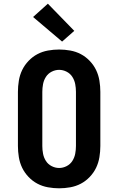

<svg xmlns="http://www.w3.org/2000/svg" viewBox="-20 -1011 640 1039"><path d="M300 8Q270 8 239.5 2.5Q209 -3 182.5 -17Q156 -31 134.5 -53.5Q113 -76 100 -103Q87 -130 82 -160.5Q77 -191 77 -221V-514Q77 -544 82 -574.5Q87 -605 100 -632Q113 -659 134.5 -681.5Q156 -704 182.5 -718Q209 -732 239.5 -737.5Q270 -743 300 -743Q330 -743 360.5 -737.5Q391 -732 417.5 -718Q444 -704 465.5 -681.5Q487 -659 500 -632Q513 -605 518 -574.5Q523 -544 523 -514V-221Q523 -191 518 -160.5Q513 -130 500 -103Q487 -76 465.5 -53.5Q444 -31 417.5 -17Q391 -3 360.5 2.5Q330 8 300 8ZM300 -102Q321 -102 340.5 -112Q360 -122 371.5 -140Q383 -158 387 -179Q391 -200 391 -221V-514Q391 -535 387 -556Q383 -577 371.5 -595Q360 -613 340.5 -623Q321 -633 300 -633Q279 -633 259.5 -623Q240 -613 228.5 -595Q217 -577 213 -556Q209 -535 209 -514V-221Q209 -200 213 -179Q217 -158 228.5 -140Q240 -122 259.5 -112Q279 -102 300 -102ZM316 -786 159 -919 239 -991 382 -844Z"/></svg>

Font: Iosevka HT Extrabold Extended
Style: Regular
Weight: 800
Width: 7
Monospace: yes
Designer: Belleve Invis
Foundry: Belleve Invis
Version: Version 32.3.0; ttfautohint (v1.8.4)